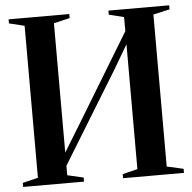

<svg xmlns="http://www.w3.org/2000/svg" viewBox="-53 -796 849 848"><g transform="rotate(-5 372.0 -371.5)"><path d="M15.5 0V-18L84 -34.5V-708.5L16 -725V-743H285V-725L214 -708.5V-135L291.5 -261.5L525 -646V-708.5L458.5 -725V-743H728V-725L655 -708.5V-34.5L728.5 -18V0H458.5V-18L525 -34.5V-588L462 -481L214 -76.5V-34.5L285.5 -18V0Z"/></g></svg>

Font: Merriweather 144pt SemiBold
Style: Regular
Weight: 600
Version: Version 2.100